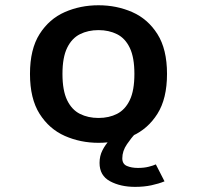

<svg xmlns="http://www.w3.org/2000/svg" viewBox="-20 -532 750 730"><path d="M354.5 11Q286 11 226.5 -15.2Q167 -41.5 130.5 -99.2Q94 -157 94 -251Q94 -345 130.5 -402.5Q167 -460 226.2 -486Q285.5 -512 354.5 -512Q423.5 -512 482.8 -486Q542 -460 578.5 -402.5Q615 -345 615 -251Q615 -157 578.5 -99.2Q542 -41.5 482.8 -15.2Q423.5 11 354.5 11ZM354.5 -83.5Q394.5 -83.5 425.2 -99.2Q456 -115 473.5 -151.5Q491 -188 491 -251Q491 -313.5 473.5 -350Q456 -386.5 425 -402Q394 -417.5 354.5 -417.5Q315 -417.5 284 -402Q253 -386.5 235.2 -350Q217.5 -313.5 217.5 -251Q217.5 -188 235.2 -151.2Q253 -114.5 284 -99Q315 -83.5 354.5 -83.5ZM493.5 -22.5Q480.5 -9.5 462.8 16.2Q445 42 445 70Q445 91.5 462.5 99Q480 106.5 504.5 106.5Q527.5 106.5 545.2 102Q563 97.5 572.5 93L605.5 157.5Q583.5 166.5 555.5 172.5Q527.5 178.5 493.5 178.5Q438 178.5 398.2 157Q358.5 135.5 358.5 87.5Q358.5 61 369.5 39.5Q380.5 18 395.5 2.2Q410.5 -13.5 422 -22.5Z"/></svg>

Font: League Mono Medium
Style: Regular
Weight: 500
Width: 6
Designer: Tyler Finck
Foundry: The League of Moveable Type / Tyler Finck
Version: Version 2.300;RELEASE